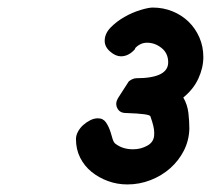

<svg xmlns="http://www.w3.org/2000/svg" viewBox="-20 -752 558 508"><path d="M369 -639Q351 -639 337 -624L338 -623Q321 -603 300 -603Q286 -603 271.5 -615.5Q257 -628 257 -644Q257 -663 272.5 -679Q288 -695 309 -707Q330 -719 351.5 -725.5Q373 -732 384 -732Q412 -732 436.5 -722Q461 -712 479 -694.5Q497 -677 507.5 -653Q518 -629 518 -601Q518 -573 505 -544.5Q492 -516 465 -494Q476 -475 478.5 -453Q481 -431 481 -411Q480 -380 466.5 -353.5Q453 -327 430.5 -307Q408 -287 378.5 -275.5Q349 -264 317 -264Q290 -264 265.5 -273Q241 -282 222 -297.5Q203 -313 192 -335Q181 -357 181 -384Q181 -394 186.5 -404Q192 -414 200.5 -421.5Q209 -429 219 -434Q229 -439 239 -439Q253 -439 260.5 -428Q268 -417 273 -401Q275 -393 278 -384Q281 -375 285 -372Q304 -357 332 -357Q353 -357 370.5 -367Q388 -377 388 -397V-402Q388 -409 385.5 -419.5Q383 -430 378 -444Q377 -451 313 -453Q297 -453 290.5 -465.5Q284 -478 292 -492L319 -534Q321 -538 328 -541.5Q335 -545 340 -545Q425 -545 425 -587Q425 -611 407.5 -625Q390 -639 369 -639Z"/></svg>

Font: Discipuli Britannica Bold
Style: Regular
Weight: 700
Designer: Peter Wiegel
Foundry: Peter Wiegel
Version: Version 0.001 2009